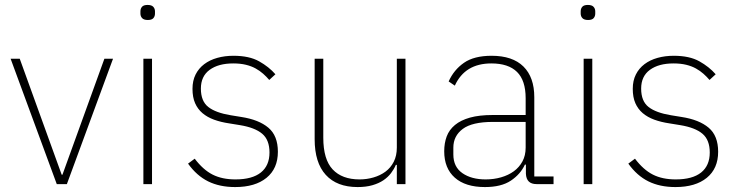

<svg xmlns="http://www.w3.org/2000/svg" viewBox="-20 -746 2988 778"><path d="M23 -508H60L230 -38H233L403 -508H438L251 0H210Z M579 -665Q563 -665 556 -672.5Q549 -680 549 -691V-700Q549 -711 555.5 -718.5Q562 -726 578 -726Q594 -726 601 -718.5Q608 -711 608 -700V-691Q608 -680 601.5 -672.5Q595 -665 579 -665ZM561 -508H596V0H561Z M933 12Q870 12 823.5 -11Q777 -34 742 -83L769 -103Q803 -58 841.5 -38.5Q880 -19 934 -19Q1002 -19 1037 -47Q1072 -75 1072 -128Q1072 -179 1042.5 -204Q1013 -229 952 -239L909 -246Q875 -251 847.5 -261Q820 -271 800.5 -287.5Q781 -304 770.5 -328Q760 -352 760 -386Q760 -419 772.5 -444Q785 -469 807.5 -486Q830 -503 860.5 -511.5Q891 -520 926 -520Q990 -520 1030 -497.5Q1070 -475 1096 -445L1071 -422Q1060 -435 1046.5 -447Q1033 -459 1016 -468.5Q999 -478 976.5 -483.5Q954 -489 925 -489Q865 -489 829.5 -463Q794 -437 794 -387Q794 -336 824 -312.5Q854 -289 915 -279L958 -272Q1029 -261 1067.5 -228.5Q1106 -196 1106 -131Q1106 -63 1060 -25.5Q1014 12 933 12Z M1588 -78H1584Q1577 -61 1564.5 -44.5Q1552 -28 1533.5 -15.5Q1515 -3 1489 4.5Q1463 12 1429 12Q1345 12 1300 -37.5Q1255 -87 1255 -182V-508H1290V-188Q1290 -100 1328 -59.5Q1366 -19 1437 -19Q1466 -19 1493.5 -27Q1521 -35 1542 -50.5Q1563 -66 1575.5 -90.5Q1588 -115 1588 -148V-508H1623V0H1588Z M2154 0Q2113 0 2111 -42V-79H2107Q2089 -40 2050 -14Q2011 12 1945 12Q1866 12 1823 -26Q1780 -64 1780 -133Q1780 -166 1790 -193Q1800 -220 1823.5 -239.5Q1847 -259 1884.5 -269.5Q1922 -280 1977 -280H2110V-348Q2110 -420 2075 -454.5Q2040 -489 1971 -489Q1864 -489 1823 -399L1798 -416Q1819 -463 1860 -491.5Q1901 -520 1972 -520Q2057 -520 2101 -476.5Q2145 -433 2145 -352V-31H2223V0ZM1948 -19Q1981 -19 2010.5 -27.5Q2040 -36 2062 -52Q2084 -68 2097 -92Q2110 -116 2110 -148V-252H1977Q1893 -252 1855 -223.5Q1817 -195 1817 -148V-120Q1817 -70 1853.5 -44.5Q1890 -19 1948 -19Z M2363 -665Q2347 -665 2340 -672.5Q2333 -680 2333 -691V-700Q2333 -711 2339.5 -718.5Q2346 -726 2362 -726Q2378 -726 2385 -718.5Q2392 -711 2392 -700V-691Q2392 -680 2385.5 -672.5Q2379 -665 2363 -665ZM2345 -508H2380V0H2345Z M2717 12Q2654 12 2607.5 -11Q2561 -34 2526 -83L2553 -103Q2587 -58 2625.5 -38.5Q2664 -19 2718 -19Q2786 -19 2821 -47Q2856 -75 2856 -128Q2856 -179 2826.5 -204Q2797 -229 2736 -239L2693 -246Q2659 -251 2631.5 -261Q2604 -271 2584.5 -287.5Q2565 -304 2554.5 -328Q2544 -352 2544 -386Q2544 -419 2556.5 -444Q2569 -469 2591.5 -486Q2614 -503 2644.5 -511.5Q2675 -520 2710 -520Q2774 -520 2814 -497.5Q2854 -475 2880 -445L2855 -422Q2844 -435 2830.5 -447Q2817 -459 2800 -468.5Q2783 -478 2760.5 -483.5Q2738 -489 2709 -489Q2649 -489 2613.5 -463Q2578 -437 2578 -387Q2578 -336 2608 -312.5Q2638 -289 2699 -279L2742 -272Q2813 -261 2851.5 -228.5Q2890 -196 2890 -131Q2890 -63 2844 -25.5Q2798 12 2717 12Z"/></svg>

Font: IBM Plex Sans Thai Looped ExtraLight
Style: Regular
Weight: 200
Designer: Mike Abbink, Paul van der Laan, Pieter van Rosmalen, Ben Mitchell, Mark Frömberg
Foundry: Bold Monday
Version: Version 1.0